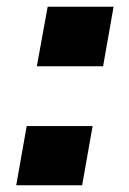

<svg xmlns="http://www.w3.org/2000/svg" viewBox="-20 -548 382 568"><path d="M89 -352 121 -528H316L285 -352ZM28 0 59 -175H254L223 0Z"/></svg>

Font: Archivo SemiExpanded ExtraBold
Style: Italic
Weight: 800
Width: 6
Italic angle: -10°
Designer: Hector Gatti
Foundry: Omnibus-Type
Version: Version 2.001